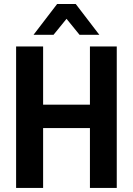

<svg xmlns="http://www.w3.org/2000/svg" viewBox="-20 -917 648 937"><path d="M549.8 -690.4V0H418.9V-292H190.4V0H58.6V-690.4H190.4V-406.2H418.9V-690.4ZM258.8 -897.5H349.6L464.8 -747.1H368.2L304.7 -825.2L241.2 -747.1H143.6Z"/></svg>

Font: DINish
Style: Bold
Weight: 700
Designer: Bert Driehuis
Foundry: Playbeing
Version: Version 3.008; git-95204e4c-release